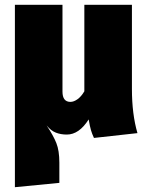

<svg xmlns="http://www.w3.org/2000/svg" viewBox="-20 -554 619 799"><path d="M371 20Q363 3 358.5 -12.5Q354 -28 349 -57Q309 6 258 6Q233 6 212.5 -2Q192 -10 174 -32Q202 10 214.5 41.5Q227 73 227 123V207L42 225V-534H240V-173Q240 -130 273 -130Q287 -130 302.5 -141Q318 -152 331 -174V-534H529V-184Q529 -79 552 0Z"/></svg>

Font: Fira Sans Black
Style: Regular
Weight: 900
Designer: Carrois Corporate & Edenspiekermann AG
Foundry: Carrois Corporate GbR & Edenspiekermann AG
Version: Version 4.203